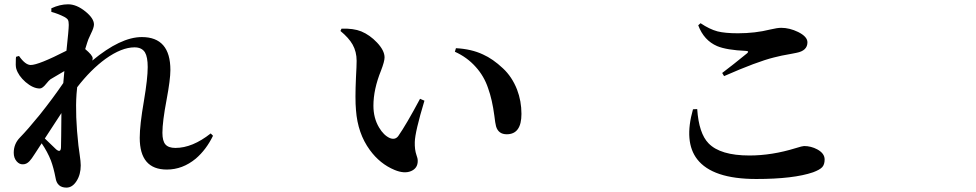

<svg xmlns="http://www.w3.org/2000/svg" viewBox="-20 -813 4540 893"><path d="M289.1 59.6Q245.1 59.6 238.3 13.7Q229.5 -32.2 216.8 -66.4Q201.2 -106.4 173.8 -146.5L142.6 -98.6Q126 -72.3 117.2 -63.5Q103.5 -48.8 86.9 -48.8Q70.3 -47.9 57.6 -62.5Q43.9 -78.1 43.9 -102.5Q43.9 -143.6 72.3 -172.9Q109.4 -210.9 165 -279.3Q226.6 -356.4 274.4 -426.8Q275.4 -445.3 279.3 -482.4Q228.5 -453.1 214.8 -444.3Q207 -438.5 195.3 -423.8Q177.7 -401.4 165 -401.4Q133.8 -401.4 98.6 -431.6Q65.4 -460.9 55.7 -493.2Q51.8 -505.9 53.7 -540Q54.7 -545.9 54.7 -548.8L68.4 -552.7Q97.7 -510.7 123 -510.7Q159.2 -510.7 289.1 -577.1Q299.8 -675.8 299.8 -697.3Q299.8 -713.9 295.9 -720.7Q292 -727.5 279.3 -734.4Q251 -749 218.8 -757.8V-774.4Q258.8 -793 296.9 -793Q335.9 -793 377 -759.8Q417 -727.5 417 -699.2Q417 -684.6 403.3 -657.2Q395.5 -641.6 391.1 -630.4Q386.7 -619.1 377 -586.9L376 -585Q411.1 -555.7 411.1 -542Q411.1 -537.1 409.2 -531.2Q541 -640.6 639.6 -640.6Q772.5 -640.6 772.5 -487.3Q772.5 -443.4 754.9 -349.6Q735.4 -247.1 735.4 -195.3Q735.4 -157.2 749.5 -141.1Q763.7 -125 795.9 -125Q875 -125 960 -192.4L970.7 -181.6Q939.5 -117.2 890.6 -75.2Q829.1 -24.4 755.9 -24.4Q629.9 -24.4 629.9 -171.9Q629.9 -231.4 649.4 -343.8Q667 -448.2 667 -501Q667 -547.9 654.3 -569.3Q639.6 -592.8 605.5 -592.8Q545.9 -592.8 470.7 -539.1Q402.3 -489.3 338.9 -407.2Q337.9 -389.6 335.9 -375Q329.1 -278.3 344.7 -136.7Q346.7 -121.1 350.6 -93.8Q355.5 -60.5 355.5 -43.9Q355.5 -1 335.9 29.3Q316.4 59.6 289.1 59.6ZM263.7 -127.9Q263.7 -141.6 264.6 -182.6Q264.6 -249 265.6 -287.1L188.5 -168.9Q229.5 -129.9 241.2 -118.2Q262.7 -100.6 263.7 -127.9Z M1815.4 -22.5Q1747.1 -50.8 1700.2 -115.2Q1643.6 -192.4 1635.7 -300.8Q1630.9 -350.6 1635.7 -454.1Q1638.7 -506.8 1638.7 -530.3Q1638.7 -572.3 1620.1 -605.5Q1602.5 -636.7 1563.5 -668.9L1568.4 -679.7Q1624 -681.6 1660.2 -667Q1700.2 -650.4 1733.4 -615.2Q1768.6 -578.1 1768.6 -545.9Q1768.6 -527.3 1752 -484.4Q1716.8 -397.5 1716.8 -321.3Q1716.8 -263.7 1743.2 -219.7Q1764.6 -183.6 1793 -170.9Q1817.4 -161.1 1832 -179.7Q1870.1 -234.4 1933.6 -353.5L1954.1 -344.7Q1910.2 -199.2 1909.2 -152.3Q1908.2 -117.2 1917 -91.8Q1922.9 -77.1 1922.9 -64.5Q1922.9 -30.3 1891.6 -17.1Q1860.4 -3.9 1815.4 -22.5ZM2336.9 -188.5Q2297.9 -188.5 2287.1 -225.6Q2283.2 -240.2 2279.3 -274.4Q2269.5 -349.6 2250 -403.3Q2231.4 -459 2192.4 -502Q2152.3 -546.9 2095.7 -572.3L2100.6 -588.9Q2172.9 -585 2226.6 -559.6Q2272.5 -539.1 2319.3 -495.1Q2361.3 -456.1 2384.8 -396.5Q2405.3 -342.8 2405.3 -283.2Q2405.3 -188.5 2336.9 -188.5Z M3497.1 19.5Q3293.9 19.5 3222.7 -72.3Q3160.2 -153.3 3203.1 -304.7L3222.7 -305.7Q3230.5 -192.4 3275.4 -146.5Q3330.1 -89.8 3465.8 -89.8Q3570.3 -89.8 3680.7 -124Q3711.9 -133.8 3719.7 -133.8Q3752 -133.8 3781.2 -118.2Q3815.4 -99.6 3815.4 -71.3Q3815.4 -47.9 3804.2 -35.6Q3793 -23.4 3761.7 -11.7Q3670.9 19.5 3497.1 19.5ZM3347.7 -459 3338.9 -473.6Q3390.6 -512.7 3455.1 -565.4Q3465.8 -575.2 3450.2 -576.2Q3359.4 -580.1 3315.4 -598.6Q3253.9 -625 3227.5 -695.3L3238.3 -705.1Q3280.3 -676.8 3317.4 -667Q3352.5 -658.2 3412.1 -658.2Q3492.2 -658.2 3562.5 -675.8Q3595.7 -683.6 3613.3 -683.6Q3652.3 -683.6 3692.4 -664.1Q3735.4 -642.6 3735.4 -616.2Q3735.4 -577.1 3684.6 -567.4Q3677.7 -566.4 3665 -563.5Q3608.4 -553.7 3580.1 -545.9Q3501 -526.4 3347.7 -459Z"/></svg>

Font: Bpmf GenYo Min B
Style: B
Weight: 700
Foundry: But Ko
Version: Version 1.320